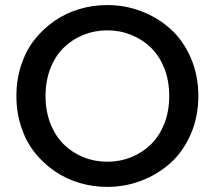

<svg xmlns="http://www.w3.org/2000/svg" viewBox="-20 -730 850 760"><path d="M404.8 -710Q476.1 -710 541 -684.8Q606 -659.7 655.8 -614.5Q705.6 -569.3 735.4 -500.5Q765.1 -431.6 765.1 -350.1Q765.1 -268.6 735.4 -199.7Q705.6 -130.9 655.8 -85.7Q606 -40.5 541 -15.4Q476.1 9.8 404.8 9.8Q348.1 9.8 294.9 -5.9Q241.7 -21.5 196.5 -52.5Q151.4 -83.5 117.4 -126.2Q83.5 -168.9 64.2 -226.8Q44.9 -284.7 44.9 -350.1Q44.9 -415.5 64.2 -473.4Q83.5 -531.2 117.4 -574Q151.4 -616.7 196.5 -647.7Q241.7 -678.7 294.9 -694.3Q348.1 -710 404.8 -710ZM179.7 -459.7Q160.2 -410.2 160.2 -350.1Q160.2 -290 179.7 -240.5Q199.2 -190.9 232.7 -158.2Q266.1 -125.5 310.5 -107.7Q355 -89.8 404.8 -89.8Q454.6 -89.8 499 -107.7Q543.5 -125.5 577.1 -158.2Q610.8 -190.9 630.4 -240.5Q649.9 -290 649.9 -350.1Q649.9 -410.2 630.4 -459.7Q610.8 -509.3 577.1 -541.7Q543.5 -574.2 499 -592Q454.6 -609.9 404.8 -609.9Q355 -609.9 310.5 -592Q266.1 -574.2 232.7 -541.7Q199.2 -509.3 179.7 -459.7Z"/></svg>

Font: Copperplate Sans CC Heavy
Style: Regular
Weight: 400
Designer: indestructible type*
Foundry: Cowboy Collective
Version: Version 1.000